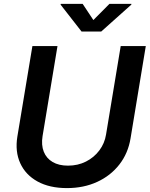

<svg xmlns="http://www.w3.org/2000/svg" viewBox="-20 -967 778 998"><path d="M328.1 10.7Q237.3 10.7 175 -23.7Q112.8 -58.1 85.2 -118.7Q57.6 -179.2 70.3 -257.3L148.4 -727.5H278.8L201.2 -259.3Q193.8 -212.9 207.5 -178.5Q221.2 -144 253.4 -125Q285.6 -106 333.5 -106Q384.8 -106 426.8 -127.2Q468.8 -148.4 496.3 -185.1Q523.9 -221.7 531.2 -267.6L607.4 -727.5H737.8L658.7 -248.5Q646 -170.4 600.6 -112.1Q555.2 -53.7 485.1 -21.5Q415 10.7 328.1 10.7ZM409.7 -946.8 465.3 -862.8 548.8 -946.8H663.1L662.6 -942.9L506.3 -803.2H403.8L294.9 -942.9L295.9 -946.8Z"/></svg>

Font: Inter SemiBold
Style: Italic
Weight: 600
Italic angle: -9.3988°
Designer: Rasmus Andersson
Foundry: rsms
Version: Version 4.001;git-66647c0bb